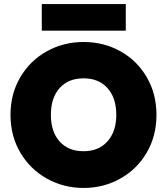

<svg xmlns="http://www.w3.org/2000/svg" viewBox="-20 -924 827 951"><path d="M394 7Q295 7 212 -39.5Q129 -86 80.5 -168.5Q32 -251 32 -355Q32 -459 80.5 -541.5Q129 -624 212 -670Q295 -716 394 -716Q494 -716 576.5 -670Q659 -624 707 -541.5Q755 -459 755 -355Q755 -251 707 -168.5Q659 -86 576 -39.5Q493 7 394 7ZM394 -175Q469 -175 512.5 -224Q556 -273 556 -355Q556 -439 512.5 -487.5Q469 -536 394 -536Q318 -536 275 -487.5Q232 -439 232 -355Q232 -272 275 -223.5Q318 -175 394 -175ZM603 -904V-772H187V-904Z"/></svg>

Font: DVN-Poppins ExtBd
Style: Regular
Weight: 800
Designer: Ninad Kale (Devanagari), Jonny Pinhorn (Latin)
Foundry: Indian Type Foundry
Version: 4.004